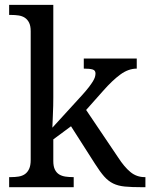

<svg xmlns="http://www.w3.org/2000/svg" viewBox="-20 -780 626 800"><path d="M338.9 -321.8 472.2 -124Q498 -84 523.7 -63Q549.3 -42 583 -42H585.9V0H571.8Q528.3 0 500.2 -2.7Q472.2 -5.4 451.7 -15.4Q431.2 -25.4 414.1 -44.7Q397 -64 376 -97.2L275.9 -253.9L202.1 -199.2V-108.9Q202.1 -86.9 208.7 -73.5Q215.3 -60.1 226.6 -53.2Q237.8 -46.4 252.7 -44.2Q267.6 -42 284.2 -42H287.1V0H18.1V-42H25.9Q43 -42 57.9 -44.4Q72.8 -46.9 83.7 -54.4Q94.7 -62 101.3 -76.2Q107.9 -90.3 107.9 -113.8V-649.9Q107.9 -671.9 101.3 -685.3Q94.7 -698.7 83.5 -706.1Q72.3 -713.4 57.4 -715.6Q42.5 -717.8 25.9 -717.8H18.1V-759.8H202.1V-374Q202.1 -360.4 201.7 -339.1Q201.2 -317.9 200.2 -297.4Q199.2 -273.9 198.2 -248L323.2 -384.8Q339.4 -402.8 349.9 -416.5Q360.4 -430.2 366.7 -440.4Q373 -450.7 375.5 -458.7Q377.9 -466.8 377.9 -474.1Q377.9 -486.8 366 -490.5Q354 -494.1 329.1 -494.1V-536.1H549.8V-494.1Q515.1 -494.1 481.7 -469.7Q448.2 -445.3 409.2 -400.9Z"/></svg>

Font: Droid-TTFautohint Serif
Style: Regular
Weight: 400
Foundry: Ascender Corporation
Version: Version 1.00; ttfautohint (v1.00rc1.4-1a1c-dirty) -l 8 -r 50